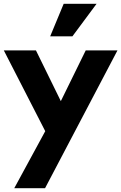

<svg xmlns="http://www.w3.org/2000/svg" viewBox="-24 -780 638 1010"><path d="M240 -589 311 -760H484L357 -589ZM51 210 214 -90 -4 -515H165L296 -248L427 -515H594L213 210Z"/></svg>

Font: Freely
Style: Bold
Weight: 700
Designer: Kris Sowersby
Foundry: Klim Type Foundry
Version: Version 1.006;hotconv 1.0.113;makeotfexe 2.5.65598;200799169